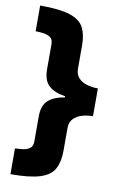

<svg xmlns="http://www.w3.org/2000/svg" viewBox="-97 -778 628 1000"><g transform="rotate(10 216.5 -278.0)"><path d="M32 32Q52 31 73.5 28.5Q95 26 110 15Q125 4 125 -20V-155Q125 -212 155 -239Q185 -266 242 -275V-281Q187 -289 156 -316Q125 -343 125 -404V-536Q125 -561 110 -571.5Q95 -582 73.5 -585Q52 -588 32 -588V-724Q136 -724 190 -706.5Q244 -689 263.5 -652Q283 -615 283 -558V-434Q283 -404 300 -385.5Q317 -367 344.5 -359Q372 -351 403 -351V-204Q373 -204 345.5 -196Q318 -188 300.5 -169.5Q283 -151 283 -121V0Q283 58 263 95.5Q243 133 189 150.5Q135 168 32 168Z"/></g></svg>

Font: Noto Sans Ethiopic Black
Style: Regular
Weight: 900
Designer: Monotype Design Team
Foundry: Monotype Imaging Inc.
Version: Version 2.102; ttfautohint (v1.8.4.7-5d5b)